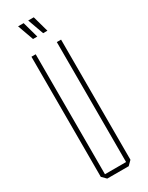

<svg xmlns="http://www.w3.org/2000/svg" viewBox="-224 -899 722 937"><g transform="rotate(-30 136.5 -430.5)"><path d="M196 0V-700H220V-23L197 0ZM76 0 53 -23V-24H196V0ZM53 -24V-700H77V-24ZM160 -771 128 -860V-861H159L184 -771ZM103 -771 71 -860V-861H102L127 -771Z"/></g></svg>

Font: Foldit Thin
Style: Regular
Weight: 100
Designer: Sophia Tai
Foundry: Sophia Tai
Version: Version 1.003